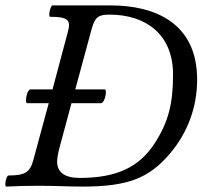

<svg xmlns="http://www.w3.org/2000/svg" viewBox="-22 -686 748 709"><path d="M1 3C40 1 82 0 119 0C179 0 234 3 283 3C448 3 527 -27 604 -117C670 -194 706 -289 706 -392C706 -604 546 -666 387 -666H172C164 -666 155 -624 163 -624C227 -624 241 -613 229 -570L172 -356H91C80 -356 74 -328 74 -316C74 -308 75 -305 80 -305H158L101 -95C89 -50 71 -38 9 -38C1 -38 -7 3 1 3ZM272 -29C218 -29 189 -49 189 -89C189 -102 192 -118 197 -138L242 -305H351C361 -305 369 -331 369 -345C369 -352 368 -356 364 -356H256L317 -581C329 -624 343 -632 383 -632C513 -632 617 -562 617 -411C617 -303 600 -235 548 -155C491 -69 410 -29 272 -29Z"/></svg>

Font: Junicode Two Beta SemiCondensed Medium
Style: Italic
Weight: 500
Width: 4
Italic angle: -10°
Version: Version 1.063